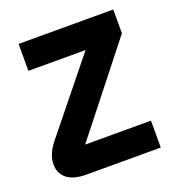

<svg xmlns="http://www.w3.org/2000/svg" viewBox="-109 -661 696 751"><g transform="rotate(-20 239.0 -285.5)"><path d="M434 0H123Q72 0 44.5 -21.5Q17 -43 17 -82Q17 -121 50 -164L288 -459H50V-571H444V-472L160 -112H434Z"/></g></svg>

Font: Viga
Style: Regular
Weight: 400
Designer: Oscar Yáñez
Foundry: Fontstage
Version: Version 1.001